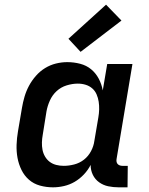

<svg xmlns="http://www.w3.org/2000/svg" viewBox="-20 -794 640 822"><path d="M207 8Q178 8 151 0.5Q124 -7 104 -24.5Q84 -42 72 -66.5Q60 -91 55 -118Q50 -145 51 -174Q52 -203 57 -232L74 -332Q78 -356 85 -380Q92 -404 104 -426.5Q116 -449 133.5 -469Q151 -489 173 -502.5Q195 -516 219.5 -522Q244 -528 268 -528Q296 -528 323 -521Q350 -514 370 -497.5Q390 -481 402.5 -457.5Q415 -434 420 -407L439 -520H547L479 -113Q478 -107 479 -101.5Q480 -96 483.5 -92Q487 -88 492.5 -86Q498 -84 504 -84H527L526 8H488Q465 8 443.5 3.5Q422 -1 404.5 -13.5Q387 -26 377.5 -45.5Q368 -65 368 -88Q357 -66 339 -47Q321 -28 299.5 -15.5Q278 -3 254 2.5Q230 8 207 8ZM253 -84Q275 -84 298 -90Q321 -96 339.5 -110.5Q358 -125 369.5 -146.5Q381 -168 384 -191L401 -291Q404 -308 404.5 -325Q405 -342 402.5 -358.5Q400 -375 393.5 -390Q387 -405 375 -415.5Q363 -426 347 -431Q331 -436 313 -436Q290 -436 265.5 -428.5Q241 -421 222.5 -404Q204 -387 193.5 -363.5Q183 -340 179 -317L163 -217Q160 -201 159.5 -184.5Q159 -168 162 -152.5Q165 -137 173 -123.5Q181 -110 193 -101Q205 -92 220.5 -88Q236 -84 253 -84ZM325 -572 273 -628 434 -774 500 -706Z"/></svg>

Font: Iosevka Semibold Extended
Style: Italic
Weight: 600
Width: 7
Italic angle: -9°
Monospace: yes
Designer: Belleve Invis
Foundry: Belleve Invis
Version: Version 32.5.0; ttfautohint (v1.8.4)